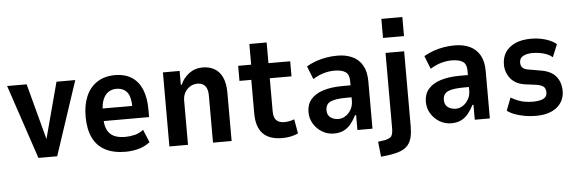

<svg xmlns="http://www.w3.org/2000/svg" viewBox="-55 -916 3883 1294"><g transform="rotate(-5 1886.5 -269.5)"><path d="M174 0 6 -501H138L239 -122L340 -501H467L301 0Z M763 10Q682 10 626.5 -19Q571 -48 543 -106Q515 -164 515 -250Q515 -328 540 -386.5Q565 -445 615 -478Q665 -511 738 -511Q802 -511 848 -482Q894 -453 917.5 -397Q941 -341 941 -259V-209H615V-294H848L835 -274Q835 -357 809.5 -387.5Q784 -418 737 -418Q707 -418 684 -403Q661 -388 647 -355.5Q633 -323 633 -267V-232Q633 -180 648.5 -149Q664 -118 694 -104Q724 -90 770 -90Q801 -90 834 -98Q867 -106 893 -127L929 -40Q890 -11 847.5 -0.5Q805 10 763 10Z M1060 0V-501H1173V-407H1179Q1198 -452 1237.5 -481.5Q1277 -511 1329 -511Q1375 -511 1409.5 -491Q1444 -471 1462.5 -430Q1481 -389 1481 -325V0H1355V-316Q1355 -347 1347 -366.5Q1339 -386 1323 -395.5Q1307 -405 1284 -405Q1258 -405 1235.5 -391.5Q1213 -378 1199.5 -354Q1186 -330 1186 -300V0Z M1824 10Q1735 10 1692 -35.5Q1649 -81 1649 -172V-399H1569V-501H1657V-641H1774V-501H1921V-399H1774V-176Q1774 -132 1793 -114Q1812 -96 1846 -96Q1864 -96 1882 -99.5Q1900 -103 1914 -109L1931 -12Q1907 -1 1880.5 4.5Q1854 10 1824 10Z M2173 10Q2130 10 2094 -11.5Q2058 -33 2036 -69Q2014 -105 2014 -149Q2014 -200 2043 -234.5Q2072 -269 2127 -286.5Q2182 -304 2260 -304H2328V-223H2280Q2243 -223 2216 -219.5Q2189 -216 2171.5 -208.5Q2154 -201 2145 -186.5Q2136 -172 2136 -151Q2136 -117 2158.5 -101Q2181 -85 2213 -85Q2237 -85 2260 -100Q2283 -115 2297.5 -141Q2312 -167 2312 -199V-335Q2312 -378 2286.5 -395Q2261 -412 2211 -412Q2179 -412 2143 -402.5Q2107 -393 2066 -368L2031 -457Q2065 -476 2098 -487.5Q2131 -499 2167 -505Q2203 -511 2241 -511Q2299 -511 2342.5 -490.5Q2386 -470 2410 -428Q2434 -386 2434 -320V0H2332V-101H2325Q2309 -69 2288.5 -43.5Q2268 -18 2240 -4Q2212 10 2173 10Z M2558 -603V-732H2700V-603ZM2475 193 2464 91 2505 85Q2532 81 2549 68.5Q2566 56 2566 9V-501H2692V7Q2692 48 2684.5 79.5Q2677 111 2659 133Q2641 155 2607.5 168Q2574 181 2521 188Z M2967 10Q2924 10 2888 -11.5Q2852 -33 2830 -69Q2808 -105 2808 -149Q2808 -200 2837 -234.5Q2866 -269 2921 -286.5Q2976 -304 3054 -304H3122V-223H3074Q3037 -223 3010 -219.5Q2983 -216 2965.5 -208.5Q2948 -201 2939 -186.5Q2930 -172 2930 -151Q2930 -117 2952.5 -101Q2975 -85 3007 -85Q3031 -85 3054 -100Q3077 -115 3091.5 -141Q3106 -167 3106 -199V-335Q3106 -378 3080.5 -395Q3055 -412 3005 -412Q2973 -412 2937 -402.5Q2901 -393 2860 -368L2825 -457Q2859 -476 2892 -487.5Q2925 -499 2961 -505Q2997 -511 3035 -511Q3093 -511 3136.5 -490.5Q3180 -470 3204 -428Q3228 -386 3228 -320V0H3126V-101H3119Q3103 -69 3082.5 -43.5Q3062 -18 3034 -4Q3006 10 2967 10Z M3540 10Q3501 10 3464.5 3.5Q3428 -3 3398 -14Q3368 -25 3346 -42L3379 -128Q3404 -113 3429 -103.5Q3454 -94 3479 -90.5Q3504 -87 3526 -87Q3571 -87 3597 -99Q3623 -111 3623 -141Q3623 -168 3608.5 -180.5Q3594 -193 3561 -198L3486 -208Q3420 -217 3387 -258.5Q3354 -300 3354 -353Q3354 -399 3375.5 -434Q3397 -469 3441.5 -490Q3486 -511 3553 -511Q3586 -511 3618.5 -504.5Q3651 -498 3677.5 -486.5Q3704 -475 3722 -459L3687 -374Q3669 -389 3647 -397.5Q3625 -406 3601 -410Q3577 -414 3554 -414Q3514 -414 3489 -400.5Q3464 -387 3464 -357Q3464 -333 3478 -320.5Q3492 -308 3525 -304L3594 -292Q3667 -281 3700 -241Q3733 -201 3733 -141Q3733 -96 3709.5 -61.5Q3686 -27 3643 -8.5Q3600 10 3540 10Z"/></g></svg>

Font: Nunito Sans 7pt Condensed
Style: Bold
Weight: 700
Width: 3
Designer: Vernon Adams
Foundry: Vernon Adams
Version: Version 3.101;gftools[0.9.27]